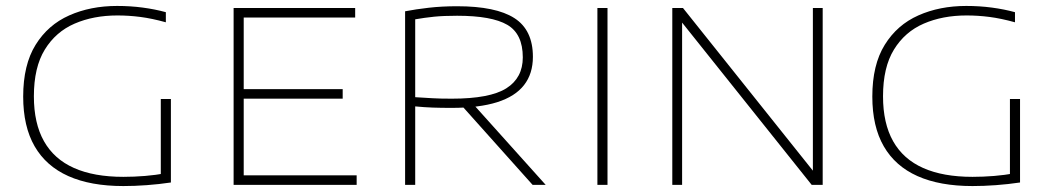

<svg xmlns="http://www.w3.org/2000/svg" viewBox="-20 -622 3554 646"><path d="M395 4Q285 4 210 -29.5Q135 -63 96.5 -129.8Q58 -196.5 58 -297Q58 -404 99.8 -471.2Q141.5 -538.5 213 -570.2Q284.5 -602 374 -602Q418.5 -602 460 -596.5Q501.5 -591 538 -581V-547Q491 -560 452.2 -565Q413.5 -570 375 -570Q294.5 -570 231 -542.5Q167.5 -515 130.8 -455.2Q94 -395.5 94 -298Q94 -207 128 -146.8Q162 -86.5 229 -56.8Q296 -27 395 -27Q431 -27 468 -30Q505 -33 534 -39L521 -22V-289H555V-8Q514.5 -2 473.5 1Q432.5 4 395 4Z M766 0V-595H1175V-563H800V-32H1180V0ZM785 -290V-322H1133V-290Z M1343 0V-584Q1379 -591 1423 -596Q1467 -601 1518 -601Q1648.5 -601 1710.8 -561Q1773 -521 1773 -431Q1773 -374 1743.2 -335.8Q1713.5 -297.5 1652.8 -278.2Q1592 -259 1499 -259Q1464 -259 1436.2 -260Q1408.5 -261 1377 -264V0ZM1772 0 1518 -284H1561L1816 0ZM1500 -290Q1628.5 -290 1683.8 -325Q1739 -360 1739 -429Q1739 -508 1686.8 -538.5Q1634.5 -569 1518 -569Q1472.5 -569 1440.5 -565.8Q1408.5 -562.5 1377 -557V-295Q1411 -293 1435.2 -291.5Q1459.5 -290 1500 -290Z M1990 0V-595H2024V0Z M2242 0V-595H2278L2726 -34H2715V-595H2748V0H2711L2263 -561H2275V0Z M3252 4Q3142 4 3067 -29.5Q2992 -63 2953.5 -129.8Q2915 -196.5 2915 -297Q2915 -404 2956.8 -471.2Q2998.5 -538.5 3070 -570.2Q3141.5 -602 3231 -602Q3275.5 -602 3317 -596.5Q3358.5 -591 3395 -581V-547Q3348 -560 3309.2 -565Q3270.5 -570 3232 -570Q3151.5 -570 3088 -542.5Q3024.5 -515 2987.8 -455.2Q2951 -395.5 2951 -298Q2951 -207 2985 -146.8Q3019 -86.5 3086 -56.8Q3153 -27 3252 -27Q3288 -27 3325 -30Q3362 -33 3391 -39L3378 -22V-289H3412V-8Q3371.5 -2 3330.5 1Q3289.5 4 3252 4Z"/></svg>

Font: Encode Sans SC Expanded Thin
Style: Regular
Weight: 250
Width: 7
Designer: Multiple Designers
Foundry: Impallari Type
Version: Version 3.002